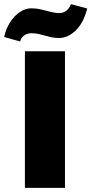

<svg xmlns="http://www.w3.org/2000/svg" viewBox="-34 -905 440 925"><path d="M86 0V-658H279V0ZM63 -705 -14 -727Q-5 -768 15.5 -799Q36 -830 62.5 -847.5Q89 -865 117 -865Q141 -865 164 -859.5Q187 -854 209.5 -848Q232 -842 251 -842Q270 -842 284.5 -852.5Q299 -863 308 -885L386 -864Q369 -795 331 -758.5Q293 -722 251 -722Q226 -722 203 -728Q180 -734 159.5 -739.5Q139 -745 118 -745Q97 -745 82 -734Q67 -723 63 -705Z"/></svg>

Font: Ysabeau Office Black
Style: Regular
Weight: 900
Designer: Christian Thalmann (Catharsis Fonts)
Version: Version 2.001;gftools[0.9.30]; featfreeze: tnum,lnum,ss02